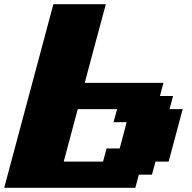

<svg xmlns="http://www.w3.org/2000/svg" viewBox="-20 -895 915 915"><path d="M0 0H625L641.6 -62.5H704.1L721.2 -125H783.7Q794.9 -166.5 817.1 -249.8Q839.4 -333 850.6 -375H788.1L804.7 -437.5H742.2L758.8 -500H383.8Q400.4 -562.5 433.8 -687.5Q467.3 -812.5 484.4 -875H234.4Q195.3 -729 117.2 -437.5Q39.1 -146 0 0ZM471.2 -125H283.7Q294.9 -167 317.1 -250Q339.4 -333 350.6 -375H538.1L521 -312.5H583.5Q578.1 -291.5 567.1 -249.8Q556.2 -208 550.3 -187.5H487.8Z"/></svg>

Font: Faithful 32x
Style: BoldOblique
Weight: 400
Foundry: Faithful Resource Pack
Version: Version 1.0; January 27, 2023